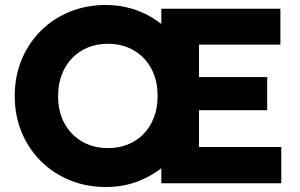

<svg xmlns="http://www.w3.org/2000/svg" viewBox="-20 -735 1205 770"><path d="M404.5 15Q325.5 15 258.8 -12.8Q192 -40.5 142.8 -90Q93.5 -139.5 66.2 -206Q39 -272.5 39 -350Q39 -428 66.2 -494.5Q93.5 -561 142.8 -610.5Q192 -660 258.8 -687.5Q325.5 -715 404.5 -715Q457 -715 504.2 -701.5Q551.5 -688 592 -663.2Q632.5 -638.5 664.5 -604L627 -559V-700H1104.5V-556H778V-426H1051.5V-293H778V-145.5H1108V0H627V-140L664.5 -94.5Q616.5 -44 549.8 -14.5Q483 15 404.5 15ZM412.5 -141Q456 -141 492.2 -155.5Q528.5 -170 555.5 -197.5Q582.5 -225 597.2 -263.8Q612 -302.5 612 -350Q612 -414 586.2 -461Q560.5 -508 515.2 -533.8Q470 -559.5 412.5 -559.5Q369.5 -559.5 333 -544.8Q296.5 -530 269.8 -502.5Q243 -475 228 -436.5Q213 -398 213 -350Q213 -286.5 239 -239.5Q265 -192.5 310.2 -166.8Q355.5 -141 412.5 -141Z"/></svg>

Font: Geologica Cursive
Style: Bold
Weight: 700
Designer: Sindre Bremnes, Frode Helland
Foundry: Monokrom Skriftforlag AS
Version: Version 1.010;gftools[0.9.28]